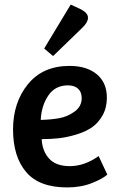

<svg xmlns="http://www.w3.org/2000/svg" viewBox="-20 -806 524 839"><path d="M284 -518Q359 -518 403 -481.5Q447 -445 447 -379Q447 -335 428 -301.5Q409 -268 381 -249Q353 -230 313 -218Q273 -206 237.5 -202Q202 -198 162 -198Q165 -145 195 -112.5Q225 -80 285 -80Q349 -80 411 -124L449 -43Q429 -25 381.5 -6Q334 13 273 13Q151 13 94 -54.5Q37 -122 37 -240Q37 -358 102 -438Q167 -518 284 -518ZM337 -377Q337 -404 321 -418.5Q305 -433 277 -433Q221 -433 191 -388.5Q161 -344 158 -282Q202 -283 238.5 -289.5Q275 -296 306 -318.5Q337 -341 337 -377ZM173 -594 289 -786 336 -764Q365 -748 364.5 -728Q364 -708 340 -685L212 -561Z"/></svg>

Font: Bree Serif
Style: Regular
Weight: 400
Designer: Veronika Burian, Jos Scaglione
Foundry: TypeTogether
Version: Version 1.001